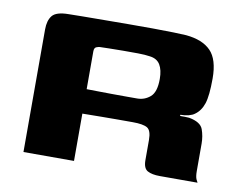

<svg xmlns="http://www.w3.org/2000/svg" viewBox="-58 -538 771 615"><g transform="rotate(10 327.0 -231.0)"><path d="M348.3 -154.9Q348.3 -154.9 328.6 -154.9Q308.8 -154.9 279 -154.6Q249.2 -154.3 217.5 -153.9V0H53.1V-398.9Q53.1 -427.9 65.9 -443.8Q78.8 -459.7 118.7 -460Q133.7 -460.3 164 -460.7Q194.2 -461 233 -461.2Q271.8 -461.3 313.4 -461.7Q355.1 -462 393.2 -461.7Q431.3 -461.3 459.8 -460.7Q488.2 -460 501.2 -459Q555.3 -454 582.1 -426.4Q608.9 -398.9 608.9 -337Q608.9 -281.2 600.5 -255.4Q592 -229.6 572.9 -216.3Q566.4 -211.2 554 -207.9Q541.5 -204.7 527.2 -204.7V-200.9Q534 -200.9 542.5 -200.9Q551 -200.9 556.8 -200.2Q594.8 -193.2 602.6 -171.3Q610.4 -149.4 610.4 -125.4V-36.6Q610.4 -18.2 614.4 -9.6Q618.3 -1 619.3 0H496.5Q470.9 0 456.6 -7.8Q442.3 -15.6 442.3 -42V-107.6Q442.3 -138.6 428.8 -146.8Q415.3 -154.9 381.3 -154.9ZM217.5 -233.4Q227.6 -233.4 250.4 -232.9Q273.2 -232.4 299.9 -232.3Q326.7 -232.1 349.5 -232.1Q372.3 -232.1 382.1 -232.1Q405.9 -232.1 424.2 -247.7Q442.5 -263.3 442.5 -306Q442.5 -335.5 432.1 -352.6Q421.6 -369.6 398.1 -372.2Q383.7 -374.6 360.2 -374.9Q336.8 -375.2 311.5 -375Q286.2 -374.9 265.3 -374.4Q244.3 -373.9 234.2 -373.6Q232.2 -373.6 224.8 -370.9Q217.5 -368.3 217.5 -356.2Z"/></g></svg>

Font: Genos Thin
Style: Regular
Weight: 100
Designer: Robert E. Leuschke
Foundry: Robert E. Leuschke
Version: Version 1.010